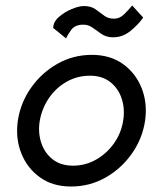

<svg xmlns="http://www.w3.org/2000/svg" viewBox="-20 -670 569 700"><path d="M45 -230Q36 -166 57.5 -111.5Q79 -57 125.5 -23.5Q172 10 239 10Q307 10 364.5 -22.5Q422 -55 460.5 -109.5Q499 -164 509 -230Q518 -294 496.5 -348.5Q475 -403 428.5 -436.5Q382 -470 315 -470Q247 -470 189.5 -437.5Q132 -405 93.5 -350.5Q55 -296 45 -230ZM125 -230Q133 -275 158.5 -312.5Q184 -350 223 -372Q262 -394 308 -394Q353 -394 382.5 -370.5Q412 -347 424 -309.5Q436 -272 429 -230Q422 -185 396 -148Q370 -111 331 -88.5Q292 -66 246 -66Q201 -66 171.5 -89.5Q142 -113 130 -150.5Q118 -188 125 -230ZM174 -568 221 -530Q227 -544 240 -561.5Q253 -579 280 -580Q301 -581 317 -569.5Q333 -558 349.5 -546.5Q366 -535 389 -534Q426 -533 455.5 -557Q485 -581 502 -606L462 -650Q447 -632 432 -617.5Q417 -603 399 -602Q376 -601 360.5 -612.5Q345 -624 328.5 -636Q312 -648 286 -648Q268 -648 241.5 -637Q215 -626 194.5 -608Q174 -590 174 -568Z"/></svg>

Font: Jost* 400 Book Italic
Style: Italic
Weight: 400
Italic angle: -10°
Version: Version 3.200; ttfautohint (v0.97) -l 8 -r 50 -G 200 -x 14 -